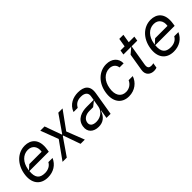

<svg xmlns="http://www.w3.org/2000/svg" viewBox="190 -1717 2772 2772"><g transform="rotate(-45 1575.5 -331.5)"><path d="M341.6 -552.6C193.2 -552.6 76 -436.1 49 -268.5C20.6 -100.9 98.7 11.4 256.4 11.4C367.2 11.4 456.7 -43.7 499.3 -142H414.1C387.8 -92 334.5 -63.9 269.2 -63.9C161.2 -63.9 116.8 -119.7 129.3 -244.3H524.9L530.5 -279.8C563.9 -483 454.5 -552.6 341.6 -552.6ZM199.6 -316.8 130.7 -255C131.7 -263.1 132.8 -271.3 134.2 -279.8C153.1 -395.2 226.6 -477.3 328.8 -477.3C419.4 -477.3 466.6 -409.1 451.7 -316.8Z M652.7 -545.5 756.4 -272.7 561.8 0H648.4L829.5 -262.8H836.6L929.7 0H1016.3L909.8 -272.7L1107.2 -545.5H1020.6L840.2 -285.5H833.1L739.3 -545.5Z M1290.5 12.8C1385.3 12.8 1443.5 -38.4 1476.6 -130.7H1480.8L1458.8 0H1542.6L1602.3 -359.4C1625.7 -500.7 1547.9 -552.6 1426.1 -552.6C1332 -552.6 1225.1 -512.4 1182.5 -396.3H1267C1292.3 -438.9 1328.1 -478.7 1414.1 -478.7C1496.4 -478.7 1531.2 -437.5 1522 -380.7L1511.4 -315.3H1370.7C1268.1 -315.3 1152.7 -279.8 1132.1 -154.8C1114.3 -48.3 1186.4 12.8 1290.5 12.8ZM1316.1 -62.5C1248.6 -62.5 1205.3 -92.3 1215.2 -150.6C1225.5 -214.5 1288.4 -245.7 1354.4 -245.7H1431.8L1509.9 -307.5L1491.5 -197.4C1480.1 -129.3 1414.8 -62.5 1316.1 -62.5Z M1911.2 11.4C2031.2 11.4 2122.2 -62.5 2154.1 -159.1H2070.3C2044 -99.4 1988.6 -63.9 1924 -63.9C1823.9 -63.9 1772.7 -146.3 1794.7 -272.7C1813.9 -396.3 1893.5 -477.3 1992.2 -477.3C2065.3 -477.3 2102.3 -431.8 2107.2 -382.1H2191.1C2193.2 -484.4 2117.9 -552.6 2003.6 -552.6C1855.1 -552.6 1737.2 -436.1 1710.9 -269.9C1683.2 -106.5 1757.1 11.4 1911.2 11.4Z M2561.8 -474.4 2573.2 -545.5H2458.5L2480.1 -676.1H2396.3L2374.6 -545.5H2290.5L2279.1 -474.4H2438.2L2350.1 -399.1L2306.1 -133.5C2290.1 -38.4 2354.4 7.1 2425.4 7.1C2449.6 7.1 2474.4 1.4 2482.2 -2.8L2495 -80.3C2478 -76 2470.5 -73.9 2452.4 -73.9C2415.1 -73.9 2381.7 -85.2 2393.5 -156.2L2446.4 -474.4Z M2911.2 -552.6C2762.8 -552.6 2645.6 -436.1 2618.6 -268.5C2590.2 -100.9 2668.3 11.4 2826 11.4C2936.8 11.4 3026.3 -43.7 3068.9 -142H2983.7C2957.4 -92 2904.1 -63.9 2838.8 -63.9C2730.8 -63.9 2686.4 -119.7 2698.9 -244.3H3094.5L3100.1 -279.8C3133.5 -483 3024.1 -552.6 2911.2 -552.6ZM2769.2 -316.8 2700.3 -255C2701.3 -263.1 2702.4 -271.3 2703.8 -279.8C2722.7 -395.2 2796.2 -477.3 2898.4 -477.3C2989 -477.3 3036.2 -409.1 3021.3 -316.8Z"/></g></svg>

Font: Riot Sans 2.0
Style: Italic
Weight: 400
Italic angle: -9.39999°
Designer: Rasmus Andersson
Foundry: rsms
Version: Version 3.006;hotconv 1.0.109;makeotfexe 2.5.65596